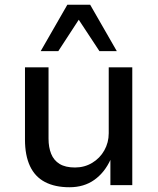

<svg xmlns="http://www.w3.org/2000/svg" viewBox="-20 -778 663 807"><path d="M272 9Q211 9 169 -13Q127 -35 106 -80Q85 -125 85 -191V-495H184V-195Q184 -159 195 -131.5Q206 -104 230.5 -89Q255 -74 295 -74Q335 -74 367.5 -93.5Q400 -113 418.5 -146Q437 -179 437 -218V-495H536V0H444V-108H445Q420 -53 376.5 -22Q333 9 272 9ZM151 -563 263 -758H359L471 -563H398L311 -695L225 -563Z"/></svg>

Font: Nunito Sans 12pt ExtraLight 8pt Medium
Style: Regular
Weight: 500
Version: Version 3.101;gftools[0.9.27]